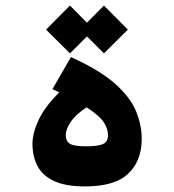

<svg xmlns="http://www.w3.org/2000/svg" viewBox="-20 -665 626 690"><path d="M285.6 4.9Q215.3 4.9 173.8 -14.6Q132.3 -34.2 114.5 -68.8Q96.7 -103.5 96.7 -148.4Q96.7 -186 118.4 -233.2Q140.1 -280.3 192.9 -333Q181.2 -338.9 168.5 -344.7L234.9 -460Q338.4 -413.1 393.3 -364.3Q448.2 -315.4 468.8 -265.6Q489.3 -215.8 489.3 -165.5Q489.3 -87.4 441.2 -41.3Q393.1 4.9 285.6 4.9ZM291 -279.3Q251.5 -252.9 233.9 -226.6Q216.3 -200.2 216.3 -179.2Q216.3 -158.2 230.7 -148.7Q245.1 -139.2 289.6 -139.2Q333.5 -139.2 350.8 -147.7Q368.2 -156.2 368.2 -179.2Q368.2 -202.1 353 -225.6Q337.9 -249 291 -279.3ZM353.5 -473.1 292.5 -534.2 231.4 -473.1 145.5 -558.6 231.4 -645 292.5 -583.5 353.5 -645 439.5 -558.6Z"/></svg>

Font: Cascadia Code PL
Style: Bold
Weight: 700
Monospace: yes
Designer: Aaron Bell
Foundry: Saja Typeworks
Version: Version 2404.023; ttfautohint (v1.8.4)